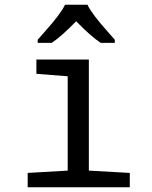

<svg xmlns="http://www.w3.org/2000/svg" viewBox="-20 -786 640 806"><path d="M461.9 -606H402.8Q361.3 -633.3 299.8 -696.8Q234.9 -630.4 196.8 -606H138.2V-619.1Q150.4 -633.3 167 -651.9Q234.9 -727.5 252.9 -766.1H347.2Q365.2 -727.5 433.1 -651.9L461.9 -619.1ZM264.2 -465.8 132.8 -476.1V-536.1H353V-69.8L524.9 -60.1V0H96.2V-60.1L264.2 -69.8Z"/></svg>

Font: TypoPRO Noto Mono
Style: Regular
Weight: 400
Designer: Monotype Design Team
Foundry: Monotype Imaging Inc.
Version: Version 1.00